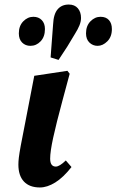

<svg xmlns="http://www.w3.org/2000/svg" viewBox="-20 -811 513 846"><path d="M156 15Q110 15 85.5 -11Q61 -37 61 -86Q61 -99 63 -116.5Q65 -134 71.5 -169.5Q78 -205 91 -270L131 -477L277 -499L287 -486L255 -367Q228 -267 214.5 -205Q201 -143 201 -112Q201 -77 226 -77Q242 -77 270 -104L295 -75Q259 -29 223.5 -7Q188 15 156 15ZM114 -609Q92 -609 77.5 -623.5Q63 -638 63 -664Q63 -697 82.5 -717Q102 -737 127 -737Q150 -737 164 -722.5Q178 -708 178 -683Q178 -649 159 -629Q140 -609 114 -609ZM238 -547 203 -558Q206 -595 208.5 -631.5Q211 -668 214 -704Q216 -749 234 -770Q252 -791 283 -791Q309 -791 323 -774.5Q337 -758 337 -732Q337 -716 330 -699Q323 -682 311 -663Q293 -632 277 -606.5Q261 -581 238 -547ZM410 -609Q389 -609 374 -623.5Q359 -638 359 -664Q359 -697 378.5 -717Q398 -737 423 -737Q447 -737 460 -722.5Q473 -708 473 -683Q473 -649 453 -629Q433 -609 410 -609Z"/></svg>

Font: Source Serif Pro
Style: Bold Italic
Weight: 700
Italic angle: -12°
Designer: Frank Grießhammer
Foundry: Adobe Systems Incorporated
Version: Version 3.001;hotconv 1.0.111;makeotfexe 2.5.65597